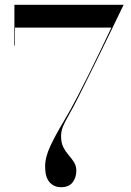

<svg xmlns="http://www.w3.org/2000/svg" viewBox="-20 -770 544 800"><path d="M168 -76Q168 -115.5 190.2 -162.5Q212.5 -209.5 243.8 -261.5Q275 -313.5 303 -368Q322.5 -405.5 347.8 -456Q373 -506.5 398.2 -559Q423.5 -611.5 444 -655H42.5V-580H40V-750H495Q495 -750 482.5 -724Q470 -698 449.2 -655Q428.5 -612 403.5 -561Q378.5 -510 353.2 -458.8Q328 -407.5 307 -366Q283.5 -319.5 267.2 -291.5Q251 -263.5 242.8 -243.8Q234.5 -224 234.5 -202Q234.5 -174.5 244 -156.2Q253.5 -138 266.2 -123.5Q279 -109 288.5 -94Q298 -79 298 -58Q298 -30.5 282.5 -10.2Q267 10 234 10Q205 10 186.5 -10.8Q168 -31.5 168 -76Z"/></svg>

Font: Bodoni* 72pt
Style: Regular
Weight: 400
Version: Version 2.3